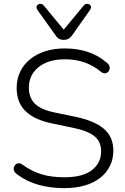

<svg xmlns="http://www.w3.org/2000/svg" viewBox="-20 -963 647 991"><path d="M312 8Q264 8 219 0Q174 -8 135.5 -24.5Q97 -41 66 -65Q56 -72 52.5 -81.5Q49 -91 51.5 -99.5Q54 -108 60.5 -114Q67 -120 76 -120.5Q85 -121 95 -114Q141 -80 192.5 -64Q244 -48 312 -48Q407 -48 454.5 -85Q502 -122 502 -182Q502 -232 467.5 -260Q433 -288 354 -304L253 -325Q158 -344 112 -389Q66 -434 66 -509Q66 -555 84 -592.5Q102 -630 135 -657Q168 -684 213.5 -698.5Q259 -713 314 -713Q379 -713 433.5 -695Q488 -677 533 -638Q542 -631 545 -621.5Q548 -612 545 -603.5Q542 -595 536 -590Q530 -585 521 -584.5Q512 -584 502 -592Q460 -626 414.5 -641.5Q369 -657 314 -657Q258 -657 216.5 -639Q175 -621 152 -588Q129 -555 129 -510Q129 -458 161 -427Q193 -396 264 -382L366 -361Q467 -340 516 -298.5Q565 -257 565 -185Q565 -142 547.5 -106.5Q530 -71 497 -45Q464 -19 417.5 -5.5Q371 8 312 8ZM309 -757Q297 -757 286.5 -762Q276 -767 268 -779L173 -912Q167 -921 168.5 -928.5Q170 -936 176.5 -940Q183 -944 191.5 -943Q200 -942 207 -933L309 -810L411 -933Q418 -942 426.5 -943Q435 -944 441.5 -940Q448 -936 449.5 -928.5Q451 -921 445 -912L351 -779Q342 -767 331.5 -762Q321 -757 309 -757Z"/></svg>

Font: Nunito ExtraLight Light
Style: Regular
Weight: 300
Version: Version 3.602